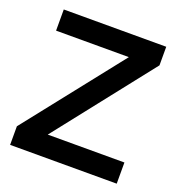

<svg xmlns="http://www.w3.org/2000/svg" viewBox="-103 -614 643 699"><g transform="rotate(20 218.5 -265.0)"><path d="M12 0V-72L309 -448H27V-530H424V-458L128 -82H425V0Z"/></g></svg>

Font: Plus Jakarta Display
Style: Regular
Weight: 400
Designer: Gumpita Rahayu
Foundry: Tokotype Studio
Version: Version 1.000;hotconv 1.0.109;makeotfexe 2.5.65596